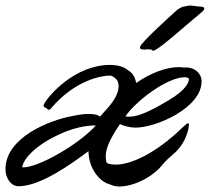

<svg xmlns="http://www.w3.org/2000/svg" viewBox="-117 -663 792 701"><path d="M571 -193 573 -207C573 -211 572 -213 570 -213C566 -213 560 -208 551 -199C449 -100 359 -62 306 -62C292 -62 281 -64 273 -68C270 -75 269 -83 269 -92C269 -123 287 -160 321 -210C334 -203 359 -197 378 -197C453 -197 619 -269 619 -366C619 -396 593 -417 562 -417C559 -417 558 -417 556 -416C550 -417 544 -418 537 -418C494 -418 438 -400 380 -360C377 -379 368 -397 351 -406C336 -420 310 -426 285 -426C157 -426 61 -315 45 -285C43 -282 42 -279 42 -277C42 -273 46 -271 51 -269C55 -266 59 -262 62 -262C64 -262 66 -264 69 -267C158 -372 255 -387 284 -387C293 -387 302 -380 310 -371C314 -365 316 -357 316 -348C316 -329 306 -303 279 -272C270 -261 259 -250 248 -237C242 -243 229 -247 208 -247C190 -247 176 -245 145 -239C65 -224 -97 -162 -97 -45C-97 -14 -78 17 -49 17C31 17 144 -65 206 -111C207 -42 252 3 284 10C294 15 306 18 319 18C358 18 406 -2 437 -25C478 -55 469 -61 511 -96C554 -131 566 -171 571 -193ZM88 -167C147 -196 194 -205 233 -205C169 -134 23 -52 -31 -52C-33 -52 -35 -52 -36 -53C-32 -80 6 -127 88 -167ZM502 -299C436 -259 389 -237 356 -237C351 -237 346 -237 341 -238C373 -288 490 -381 558 -381C565 -381 570 -379 573 -375C572 -358 557 -332 502 -299ZM620 -619C627 -625 629 -629 629 -632C629 -639 614 -639 613 -639C611 -639 578 -643 576 -643C572 -643 557 -639 554 -639C548 -639 538 -632 531 -628C491 -592 400 -509 395 -493C394 -491 394 -490 394 -489C394 -483 402 -482 411 -482C415 -482 420 -483 424 -483C426 -483 433 -482 436 -482C438 -481 437 -478 442 -478C460 -478 554 -565 620 -619Z"/></svg>

Font: Oregano
Style: Italic
Weight: 400
Italic angle: -12°
Designer: Astigmatic (AOETI)
Foundry: Astigmatic (AOETI)
Version: Version 1.000